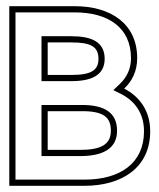

<svg xmlns="http://www.w3.org/2000/svg" viewBox="-20 -600 513 620"><path d="M10 0H253C374 0 465 -59 465 -176C465 -242 431 -288 381 -314C406 -337 423 -370 423 -412C423 -524 337 -580 221 -580H10ZM30 -20V-560H221C331 -560 403 -510 403 -412C403 -376 388 -349 367 -329L346 -309L372 -296C416 -273 445 -234 445 -176C445 -73 368 -20 253 -20ZM114 -96H239C309 -96 358 -118 358 -178C358 -235 319 -262 241 -261H114ZM114 -338H211C275 -338 318 -357 318 -410C318 -465 275 -483 211 -483H114ZM134 -116V-241H241C315 -242 338 -221 338 -178C338 -134 307 -116 239 -116ZM134 -358V-463H211C274 -463 298 -449 298 -410C298 -373 274 -358 211 -358Z"/></svg>

Font: Charger Pro
Style: Ol
Weight: 900
Designer: Jasper
Foundry: Cannot Into Space Fonts
Version: Version 1.09